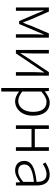

<svg xmlns="http://www.w3.org/2000/svg" viewBox="1122 -1710 824 3109"><g transform="rotate(90 1534.5 -155.0)"><path d="M100 0H154V-288C154 -331 149 -397 147 -450H152C167 -411 183 -372 199 -335L321 -52H368L488 -335C504 -372 520 -410 536 -450H541C538 -397 534 -331 534 -288V0H589V-534H520L400 -252C386 -207 366 -162 347 -117H342C326 -162 307 -207 290 -252L167 -534H100Z M788 0H844L1074 -342C1096 -375 1128 -424 1150 -457H1154C1151 -387 1147 -315 1147 -256V0H1205V-534H1148L918 -192C897 -159 865 -110 844 -76H839C842 -147 845 -219 845 -277V-534H788Z M1404 237H1462V46L1461 -52C1515 -10 1568 13 1618 13C1743 13 1853 -93 1853 -275C1853 -440 1781 -547 1639 -547C1574 -547 1512 -509 1461 -468H1459L1452 -534H1404ZM1614 -38C1574 -38 1519 -55 1462 -103V-412C1524 -466 1577 -496 1628 -496C1746 -496 1791 -403 1791 -274C1791 -132 1716 -38 1614 -38Z M2009 0H2067V-253H2363V0H2422V-534H2363V-306H2067V-534H2009Z M2740 13C2809 13 2872 -24 2925 -68H2929L2935 0H2983V-338C2983 -456 2938 -547 2810 -547C2724 -547 2650 -505 2610 -478L2635 -435C2673 -462 2733 -496 2803 -496C2904 -496 2926 -414 2924 -335C2690 -309 2585 -252 2585 -135C2585 -35 2654 13 2740 13ZM2752 -37C2692 -37 2643 -64 2643 -138C2643 -219 2714 -269 2924 -292V-119C2862 -65 2811 -37 2752 -37Z"/></g></svg>

Font: Noto Sans KR Light
Style: Regular
Weight: 300
Designer: Ryoko NISHIZUKA 西塚涼子 (kana, bopomofo & ideographs); Paul D. Hunt (Latin, Greek & Cyrillic); Sandoll Communications 산돌커뮤니
Foundry: Adobe
Version: Version 2.004;hotconv 1.0.118;makeotfexe 2.5.65603